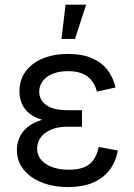

<svg xmlns="http://www.w3.org/2000/svg" viewBox="-20 -774 562 805"><path d="M266.1 10.3Q204.1 10.3 155.3 -9Q106.4 -28.3 78.6 -63.5Q50.8 -98.6 50.8 -145.5Q50.8 -171.4 61 -196Q71.3 -220.7 94.7 -240.5Q118.2 -260.3 157.5 -272Q196.8 -283.7 254.9 -283.7H323.7V-242.7H261.7Q223.6 -242.7 195.3 -231Q167 -219.2 151.4 -198.7Q135.7 -178.2 135.7 -150.9Q135.7 -111.3 172.1 -86.9Q208.5 -62.5 269.5 -62.5Q309.1 -62.5 334.2 -73.5Q359.4 -84.5 373.3 -105.5Q387.2 -126.5 394 -157.7L474.1 -143.1Q465.3 -95.2 439 -60.8Q412.6 -26.4 369.4 -8.1Q326.2 10.3 266.1 10.3ZM256.3 -259.8Q199.2 -259.8 161.1 -270.5Q123 -281.2 101.3 -299.8Q79.6 -318.4 70.6 -341.8Q61.5 -365.2 61.5 -390.1Q61.5 -439 87.4 -474.4Q113.3 -509.8 159.4 -528.8Q205.6 -547.9 265.6 -547.9Q322.8 -547.9 363.3 -531Q403.8 -514.2 429 -482.9Q454.1 -451.7 464.4 -407.2L386.2 -390.1Q376.5 -430.2 347.4 -452.9Q318.4 -475.6 265.6 -475.6Q210.4 -475.6 177.5 -451.7Q144.5 -427.7 144.5 -389.2Q144.5 -355 174.1 -333.5Q203.6 -312 263.2 -312H323.7V-259.8ZM237.8 -610.8 254.9 -754.4H341.3L294.4 -610.8Z"/></svg>

Font: V-Inter
Style: Regular-375
Weight: 375
Designer: Rasmus Andersson
Foundry: rsms
Version: Version 4.000;git-4146feb